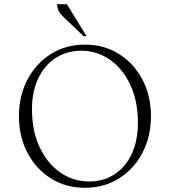

<svg xmlns="http://www.w3.org/2000/svg" viewBox="-20 -882 807 912"><path d="M383 10Q293 10 222.5 -34Q152 -78 111 -155Q70 -232 70 -330Q70 -428 111 -505Q152 -582 222.5 -626Q293 -670 383 -670Q474 -670 544.5 -626Q615 -582 656 -505Q697 -428 697 -330Q697 -232 656 -155Q615 -78 544.5 -34Q474 10 383 10ZM404 -20Q472 -20 524.5 -54.5Q577 -89 606 -151.5Q635 -214 635 -299Q635 -402 599 -479Q563 -556 502 -598.5Q441 -641 366 -641Q298 -641 245 -607Q192 -573 162 -510.5Q132 -448 132 -363Q132 -260 168.5 -182.5Q205 -105 266.5 -62.5Q328 -20 404 -20ZM377 -710 284 -799Q264 -818 257.5 -832.5Q251 -847 251 -862H298L391 -710Z"/></svg>

Font: Spectral ExtraLight
Style: Regular
Weight: 275
Designer: Jean-Baptiste Levee
Foundry: Production Type
Version: Version 2.001